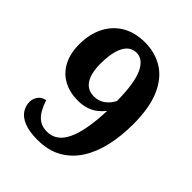

<svg xmlns="http://www.w3.org/2000/svg" viewBox="-206 -842 971 971"><g transform="rotate(45 279.5 -357.0)"><path d="M227 9.8Q166.9 9.8 130.6 -5.5Q94.2 -20.8 78.5 -45.2Q62.9 -69.7 62.9 -98.2Q62.9 -120.1 76.1 -139.3Q89.4 -158.4 116.6 -163.6Q126.2 -133.9 140.4 -108.7Q154.5 -83.4 176.6 -68.3Q198.7 -53.3 232.1 -53.3Q299.4 -53.3 333.7 -126.1Q368 -199 373 -343Q357.8 -323.7 338 -308.3Q318.1 -292.8 291.9 -283.9Q265.6 -275 230.6 -275Q173.2 -275 129 -298.7Q84.8 -322.3 59.8 -368.7Q34.8 -415.1 34.8 -482.1Q34.8 -554.1 62.3 -608.7Q89.8 -663.3 141 -693.7Q192.2 -724 263.8 -724Q336.5 -724 393 -689Q449.6 -654 481.9 -580Q514.2 -506 514.2 -388Q514.2 -305.5 498.1 -233.4Q481.9 -161.4 447.4 -106.8Q412.9 -52.3 358.5 -21.2Q304.1 9.8 227 9.8ZM274.1 -347.3Q307.4 -347.3 332.7 -365.8Q358.1 -384.2 372.8 -413.8Q371.4 -541.5 344.3 -599.1Q317.2 -656.8 270.2 -656.8Q241.6 -656.8 221.5 -637.8Q201.5 -618.9 190.8 -581.5Q180.1 -544.1 180.1 -488Q180.1 -419.3 203.9 -383.3Q227.7 -347.3 274.1 -347.3Z"/></g></svg>

Font: Noto Serif Malayalam
Style: Regular
Weight: 400
Designer: Indian type Foundry, Jelle Bosma, Monotype Design Team
Foundry: Monotype Imaging Inc.
Version: Version 2.103